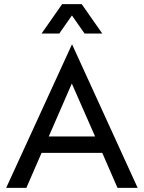

<svg xmlns="http://www.w3.org/2000/svg" viewBox="-20 -913 699 933"><path d="M377 -893H282L182 -750H268L329.5 -837.9L391 -750H477ZM649 0 330 -698 10 0H108L182 -170H477L551 0ZM329 -507 442 -250H217Z"/></svg>

Font: Glacial Indifference
Style: Medium
Weight: 500
Version: Version 1.001